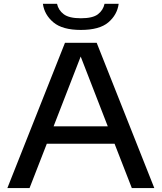

<svg xmlns="http://www.w3.org/2000/svg" viewBox="-20 -958 824 978"><path d="M17.5 0 311 -740H472.5L766 0H651.5L563.5 -226H218.5L130.5 0ZM253 -314.5H529L391 -670ZM392 -805.5Q298 -805.5 252 -844.2Q206 -883 198.5 -938.5H270.5Q277.5 -906 304.8 -885.5Q332 -865 392 -865Q452.5 -865 479 -885.5Q505.5 -906 512.5 -938.5H584.5Q577 -882.5 531.8 -844Q486.5 -805.5 392 -805.5Z"/></svg>

Font: Encode Sans Expanded Expanded Medium
Style: Regular
Weight: 500
Width: 7
Designer: Multiple Designers
Foundry: Impallari Type
Version: Version 3.000; ttfautohint (v1.8.3) -l 8 -r 50 -G 200 -x 14 